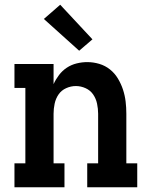

<svg xmlns="http://www.w3.org/2000/svg" viewBox="-20 -790 640 810"><path d="M41 0V-101H87V-419H41V-520H206V-435Q215 -455 229 -473.5Q243 -492 262 -504.5Q281 -517 303.5 -522.5Q326 -528 348 -528Q374 -528 399 -520.5Q424 -513 444 -497Q464 -481 477.5 -458.5Q491 -436 499 -411.5Q507 -387 510 -361.5Q513 -336 513 -310V-101H559V0H348V-101H394V-310Q394 -331 389.5 -352.5Q385 -374 373 -391.5Q361 -409 341 -418Q321 -427 300 -427Q279 -427 259 -418Q239 -409 227 -391.5Q215 -374 210.5 -352.5Q206 -331 206 -310V-101H252V0ZM314 -576 165 -710 234 -770 370 -624Z"/></svg>

Font: Iosevka Plex Etoile
Style: Bold
Weight: 700
Designer: Belleve Invis
Foundry: Belleve Invis
Version: Version 25.1.1; ttfautohint (v1.8.4)